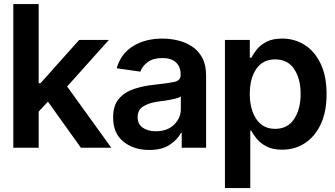

<svg xmlns="http://www.w3.org/2000/svg" viewBox="-20 -748 1697 972"><path d="M47.4 0V-727.5H175.8V-326.7H185.1L380.9 -545.9H531.2L319.8 -310.1L543.5 0H389.6L222.7 -233.4L175.8 -183.1V0Z M735.8 11.2Q657.2 11.2 605 -30.8Q552.7 -72.8 552.7 -153.3Q552.7 -214.8 582.5 -248.8Q612.3 -282.7 659.7 -298.1Q707 -313.5 759.8 -318.8Q832 -326.7 863.3 -333.5Q894.5 -340.3 894.5 -368.2V-370.6Q894.5 -410.2 870.8 -432.1Q847.2 -454.1 802.7 -454.1Q755.4 -454.1 727.8 -433.6Q700.2 -413.1 690.4 -385.3L570.8 -402.3Q591.8 -476.6 653.8 -514.6Q715.8 -552.7 801.8 -552.7Q840.8 -552.7 880.1 -543.5Q919.4 -534.2 951.9 -512.9Q984.4 -491.7 1003.9 -455.6Q1023.4 -419.4 1023.4 -365.2V0H899.9V-75.2H896Q878.4 -41 839.1 -14.9Q799.8 11.2 735.8 11.2ZM768.6 -83.5Q827.1 -83.5 861.3 -116.9Q895.5 -150.4 895.5 -195.8V-259.8Q887.2 -253.4 865.2 -248Q843.3 -242.7 818.8 -239Q794.4 -235.4 777.3 -233.4Q734.4 -227.1 705.6 -209.7Q676.8 -192.4 676.8 -155.3Q676.8 -119.6 702.6 -101.6Q728.5 -83.5 768.6 -83.5Z M1118.7 204.1V-545.9H1244.6V-455.6H1252.4Q1262.2 -475.1 1280.3 -497.8Q1298.3 -520.5 1329.3 -536.6Q1360.4 -552.7 1408.7 -552.7Q1471.7 -552.7 1522.5 -520.5Q1573.2 -488.3 1603.3 -425.5Q1633.3 -362.8 1633.3 -272Q1633.3 -182.1 1603.8 -119.1Q1574.2 -56.2 1523.4 -23.2Q1472.7 9.8 1408.2 9.8Q1361.8 9.8 1330.8 -5.9Q1299.8 -21.5 1281 -43.9Q1262.2 -66.4 1252.4 -86.4H1247.1V204.1ZM1373 -95.7Q1436.5 -95.7 1469.2 -145.8Q1502 -195.8 1502 -272.5Q1502 -348.6 1469.5 -397.9Q1437 -447.3 1373 -447.3Q1311 -447.3 1277.8 -399.7Q1244.6 -352.1 1244.6 -272.5Q1244.6 -193.4 1278.1 -144.5Q1311.5 -95.7 1373 -95.7Z"/></svg>

Font: Inter Tight SemiBold
Style: Regular
Weight: 600
Designer: Rasmus Andersson
Foundry: rsms
Version: Version 3.004; ttfautohint (v1.8.4.7-5d5b)